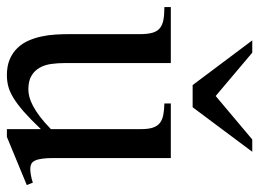

<svg xmlns="http://www.w3.org/2000/svg" viewBox="-115 -602 731 541"><g transform="rotate(90 250.5 -331.5)"><path d="M365.7 14.6H343.8V-81.1Q315.4 -51.3 294.2 -32.7Q272.9 -14.2 255.6 -3.7Q238.3 6.8 223.1 10.7Q208 14.6 191.9 14.6Q166 14.6 147.2 6.6Q128.4 -1.5 115.5 -14.9Q102.5 -28.3 94.7 -45.9Q86.9 -63.5 82.8 -82.8Q78.6 -102.1 77.4 -122.1Q76.2 -142.1 76.2 -159.7V-359.9Q76.2 -381.8 72.3 -395.5Q68.4 -409.2 59.3 -416.5Q50.3 -423.8 35.6 -426.5Q21 -429.2 0 -429.2V-447.3H157.7V-147.9Q157.7 -128.9 160.2 -110.6Q162.6 -92.3 170.7 -77.9Q178.7 -63.5 193.4 -54.7Q208 -45.9 231.9 -45.9Q241.7 -45.9 253.2 -48.8Q264.6 -51.8 278.6 -59.1Q292.5 -66.4 308.6 -78.6Q324.7 -90.8 343.8 -109.4V-363.8Q343.8 -384.3 339.6 -396.7Q335.4 -409.2 326.7 -416.3Q317.9 -423.3 304.2 -426Q290.5 -428.7 271.5 -429.2V-447.3H425.3V-118.7Q425.3 -98.6 427 -85.7Q428.7 -72.8 432.4 -64.9Q436 -57.1 441.9 -54.2Q447.8 -51.3 455.6 -51.3Q462.4 -51.3 473.1 -53Q483.9 -54.7 494.6 -58.6L501.5 -41.5ZM282.2 -508.8H219.7L93.8 -676.8H128.4L250.5 -573.7L373 -676.8H407.7Z"/></g></svg>

Font: Doulos SIL Viet
Style: Regular
Weight: 400
Designer: Walt Agee, Victor Gaultney, Peter Martin, Debbi Hosken, Becca Hirsbrunner
Foundry: SIL International
Version: Version 5.000